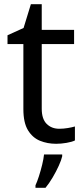

<svg xmlns="http://www.w3.org/2000/svg" viewBox="-20 -679 401 920"><path d="M264 -62Q284 -62 305 -65.5Q326 -69 339 -73V-6Q325 1 299 5.5Q273 10 249 10Q207 10 171.5 -4.5Q136 -19 114 -55Q92 -91 92 -156V-468H16V-510L93 -545L128 -659H180V-536H335V-468H180V-158Q180 -109 203.5 -85.5Q227 -62 264 -62ZM278 70Q274 88 261.5 115.5Q249 143 232.5 171Q216 199 198 221H150V209Q158 192 166.5 165.5Q175 139 182 110.5Q189 82 191 61H278Z"/></svg>

Font: Noto Sans Vai
Style: Regular
Weight: 400
Designer: Monotype Design Team
Foundry: Monotype Imaging Inc.
Version: Version 2.001; ttfautohint (v1.8.4.7-5d5b)